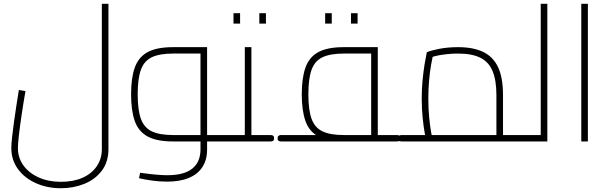

<svg xmlns="http://www.w3.org/2000/svg" viewBox="-20 -750 3237 1018"><path d="M303 248Q230 248 170 221Q110 194 75 146Q40 98 40 35Q40 14 44 -22.5Q48 -59 54 -102.5Q60 -146 67 -191Q74 -236 80 -273L115 -267Q103 -198 94 -137Q85 -76 80 -31Q75 14 75 35Q75 87 104.5 127.5Q134 168 185.5 191Q237 214 303 214Q369 214 417.5 192.5Q466 171 493 131.5Q520 92 520 40V-730H555V40Q555 109 519.5 155.5Q484 202 426.5 225Q369 248 303 248Z M1078 0V-34H1178V0ZM866 213Q826 213 786.5 207.5Q747 202 717 195L723 166Q773 173 807.5 176Q842 179 867 179Q956 179 999.5 144Q1043 109 1043 42V-480L1058 -466H898Q826 -466 785 -446.5Q744 -427 727 -380Q710 -333 710 -250Q710 -167 727 -120Q744 -73 785 -53.5Q826 -34 898 -34H1043V0H898Q811 0 762.5 -26.5Q714 -53 694.5 -108.5Q675 -164 675 -250Q675 -336 694.5 -391.5Q714 -447 762.5 -473.5Q811 -500 898 -500H1078V42Q1078 98 1053 136Q1028 174 981 193.5Q934 213 866 213ZM1178 0V-34Q1185 -34 1189 -32.5Q1193 -31 1195 -28.5Q1197 -26 1197.5 -23Q1198 -20 1198 -17Q1198 -13 1197.5 -10Q1197 -7 1195 -4.5Q1193 -2 1189 -1Q1185 0 1178 0Z M1313 0V-34H1413V0ZM1413 0V-34Q1420 -34 1424 -32.5Q1428 -31 1430 -28.5Q1432 -26 1432.5 -23Q1433 -20 1433 -17Q1433 -13 1432.5 -10Q1432 -7 1430 -5Q1428 -3 1424 -1.5Q1420 0 1413 0ZM1178 0V-34H1293L1278 -20V-500H1313V0ZM1178 0Q1171 0 1167 -1.5Q1163 -3 1161 -5Q1159 -7 1158.5 -10Q1158 -13 1158 -17Q1158 -22 1159.5 -25.5Q1161 -29 1165 -31.5Q1169 -34 1178 -34ZM1218 -625V-680H1253V-625ZM1355 -625V-680H1390V-625Z M1983 0V-34H2083V0ZM1472 0V-34H1973L1948 -10V-480L1963 -466H1803Q1731 -466 1690 -446.5Q1649 -427 1632 -380Q1615 -333 1615 -250Q1615 -167 1632 -120Q1649 -73 1690 -53.5Q1731 -34 1803 -34V0Q1716 0 1667.5 -26.5Q1619 -53 1599.5 -108.5Q1580 -164 1580 -250Q1580 -336 1599.5 -391.5Q1619 -447 1667.5 -473.5Q1716 -500 1803 -500H1983V0ZM1472 0Q1465 0 1461 -1.5Q1457 -3 1455 -5Q1453 -7 1452.5 -10Q1452 -13 1452 -17Q1452 -22 1453.5 -25.5Q1455 -29 1459 -31.5Q1463 -34 1472 -34ZM2083 0V-34Q2090 -34 2094 -32.5Q2098 -31 2100 -28.5Q2102 -26 2102.5 -23Q2103 -20 2103 -17Q2103 -13 2102.5 -10Q2102 -7 2100 -5Q2098 -3 2094 -1.5Q2090 0 2083 0ZM1704 -625V-680H1739V-625ZM1841 -625V-680H1876V-625Z M2647 0V-34H2747V0ZM2111 0V-34H2637L2612 -10V-245Q2612 -325 2591.5 -373.5Q2571 -422 2526.5 -444Q2482 -466 2409 -466Q2367 -466 2323.5 -459.5Q2280 -453 2257 -442L2277 -465Q2272 -443 2265.5 -405.5Q2259 -368 2255 -322Q2251 -276 2251 -228Q2251 -174 2255.5 -128Q2260 -82 2265.5 -51Q2271 -20 2274 -11L2241 0Q2238 -11 2232 -44Q2226 -77 2221 -125Q2216 -173 2216 -228Q2216 -278 2220.5 -325Q2225 -372 2231.5 -411Q2238 -450 2243 -473Q2263 -482 2308.5 -491Q2354 -500 2409 -500Q2488 -500 2541 -475Q2594 -450 2620.5 -394.5Q2647 -339 2647 -245V0ZM2111 0Q2104 0 2100 -1Q2096 -2 2094 -4.5Q2092 -7 2091.5 -10Q2091 -13 2091 -17Q2091 -22 2092.5 -25.5Q2094 -29 2098 -31.5Q2102 -34 2111 -34ZM2747 0V-34Q2754 -34 2758 -32.5Q2762 -31 2764 -28.5Q2766 -26 2766.5 -23Q2767 -20 2767 -17Q2767 -13 2766.5 -10Q2766 -7 2764 -4.5Q2762 -2 2758 -1Q2754 0 2747 0Z M2847 0V-730H2882V0ZM2747 0V-34H2847V0ZM2747 0Q2740 0 2736 -1.5Q2732 -3 2730 -5Q2728 -7 2727.5 -10Q2727 -13 2727 -17Q2727 -22 2728.5 -25.5Q2730 -29 2734 -31.5Q2738 -34 2747 -34Z M3062 0V-730H3097V0Z"/></svg>

Font: Cairo Play ExtraLight
Style: Regular
Weight: 250
Version: Version 3.119